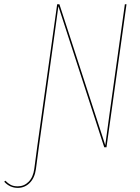

<svg xmlns="http://www.w3.org/2000/svg" viewBox="-109 -701 666 914"><path d="M485.4 -680.7H493.2L397.9 0H387.2L168.9 -671.4Q162.6 -623 151.4 -543L75.7 0L62 104Q56.2 146 32.5 169.7Q8.8 193.4 -24.4 193.4Q-62 193.4 -88.9 164.1L-83.5 159.2Q-70.8 172.4 -57.6 179.2Q-44.4 186 -24.4 186Q5.9 186 27.3 164.3Q48.8 142.6 54.2 103L67.9 0L163.1 -680.7H173.8L392.1 -9.8Q401.9 -83.5 412.1 -156.7Z"/></svg>

Font: Fira Sans Compressed Eight
Style: Italic
Weight: 100
Width: 3
Italic angle: -8°
Designer: Carrois Corporate & Edenspiekermann AG
Foundry: Carrois Corporate GbR & Edenspiekermann AG
Version: Version 4.203;PS 004.203;hotconv 1.0.88;makeotf.lib2.5.64775